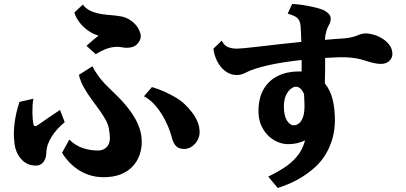

<svg xmlns="http://www.w3.org/2000/svg" viewBox="-20 -847 2030 959"><path d="M394 -824.2Q406.7 -805.2 431.6 -793.2Q456.5 -781.2 492.2 -775.9Q502 -774.4 514.4 -773.2Q526.9 -772 539.1 -771Q560.1 -769.5 585.7 -764.9Q611.3 -760.3 632.8 -745.1Q657.7 -728 670.4 -705.3Q683.1 -682.6 683.1 -666Q683.1 -652.3 673.8 -637.7Q664.6 -623 650.9 -616.2Q641.1 -611.3 629.4 -609.6Q617.7 -607.9 608.2 -608.4Q598.6 -608.9 594.2 -609.9Q564.5 -616.7 531.5 -609.1Q498.5 -601.6 458 -576.2L412.1 -618.2Q427.2 -631.8 444.3 -646.5Q461.4 -661.1 472.2 -668.9Q446.3 -676.3 421.6 -693.1Q397 -710 378.4 -733.6Q359.9 -757.3 351.1 -784.2ZM441.9 -516.1Q449.7 -498 469.2 -470.5Q488.8 -442.9 515.1 -417Q538.1 -394.5 568.6 -364.5Q599.1 -334.5 626 -298.8Q641.1 -279.3 655.3 -254.4Q669.4 -229.5 678.7 -200.2Q688 -170.9 688 -138.2Q688 -104 676.8 -72.3Q665.5 -40.5 642.3 -15.6Q619.1 9.3 583 23.7Q546.9 38.1 497.1 38.1Q459.5 38.1 427.2 27.6Q395 17.1 368.7 -0.7Q342.3 -18.6 322.5 -40.3Q302.7 -62 290 -84L326.2 -149.9Q355.5 -120.6 392.3 -107.9Q429.2 -95.2 469.2 -95.2Q496.1 -95.2 512.5 -111.8Q528.8 -128.4 528.8 -155.8Q528.8 -177.7 524.2 -203.4Q519.5 -229 506.8 -250Q494.6 -271.5 477.3 -296.1Q460 -320.8 436 -353Q418.9 -376 400.6 -407.2Q382.3 -438.5 374 -473.1ZM738.8 -412.1Q768.6 -403.8 799.8 -389.9Q831.1 -376 858.4 -359.6Q885.7 -343.3 902.8 -326.2Q921.4 -308.6 938.5 -286.6Q955.6 -264.6 966.3 -239.5Q977.1 -214.4 977.1 -186Q977.1 -166.5 966.8 -147.2Q956.5 -127.9 938.5 -115.2Q920.4 -102.5 897 -103Q870.6 -104 857.9 -118.9Q845.2 -133.8 839.8 -154.8Q833 -182.1 820.6 -212.6Q808.1 -243.2 790.3 -272.7Q772.5 -302.2 749.8 -326.7Q727.1 -351.1 699.2 -366.2ZM147 -354Q144 -340.3 142.8 -322Q141.6 -303.7 141.8 -285.2Q142.1 -266.6 143.6 -251.2Q145 -235.8 147 -227.1Q149.4 -217.8 154.8 -216.8Q160.2 -215.8 172.9 -225.1Q197.3 -242.2 225.8 -261.7Q254.4 -281.2 279.8 -297.9L303.2 -236.8Q260.3 -201.2 236.6 -162.1Q212.9 -123 211.9 -90.8Q211.4 -64.9 203.9 -49.3Q196.3 -33.7 184.8 -26.9Q173.3 -20 160.2 -20Q120.1 -20 93.8 -44.4Q67.4 -68.8 57.1 -106Q51.3 -127.9 49.6 -162.1Q47.9 -196.3 54 -240.7Q60.1 -285.2 77.1 -337.9Z M1087.9 -644Q1098.6 -620.6 1117.7 -612.3Q1136.7 -604 1165 -604Q1171.9 -604 1199 -606.4Q1226.1 -608.9 1269 -613.8Q1315.4 -619.6 1371.3 -625.7Q1427.2 -631.8 1484.9 -637.7Q1484.4 -656.2 1483.6 -674.3Q1482.9 -692.4 1481.9 -709Q1481 -731 1474.6 -743.9Q1468.3 -756.8 1454.3 -764.6Q1440.4 -772.5 1417 -778.8L1439 -827.1Q1463.9 -826.2 1490 -822.3Q1516.1 -818.4 1539.3 -813.2Q1562.5 -808.1 1579.3 -802.7Q1596.2 -797.4 1603 -793Q1615.2 -785.6 1623.5 -776.4Q1631.8 -767.1 1631.8 -752.9Q1631.8 -745.1 1629.4 -736.6Q1627 -728 1623 -722.2Q1613.8 -706.1 1608.9 -687.3Q1604 -668.5 1603 -647.9Q1627 -650.4 1649.4 -651.9Q1671.9 -653.3 1692.9 -654.8Q1717.3 -656.7 1735.8 -660.9Q1754.4 -665 1767.1 -670.9Q1787.1 -680.2 1810.1 -680.2Q1822.3 -680.2 1844.2 -674.3Q1866.2 -668.5 1887.2 -655.8Q1908.7 -643.6 1924.3 -623.5Q1939.9 -603.5 1939.9 -576.2Q1939.9 -558.1 1924.8 -543Q1909.7 -527.8 1881.8 -527.8Q1866.2 -527.8 1847.7 -532Q1829.1 -536.1 1811 -542Q1782.2 -551.8 1756.3 -556.2Q1730.5 -560.5 1700.9 -561Q1671.4 -561.5 1630.9 -559.1Q1624.5 -558.6 1617.7 -558.3Q1610.8 -558.1 1604 -557.6Q1604 -528.8 1603.8 -496.6Q1603.5 -464.4 1602.5 -430.7Q1629.9 -397 1641.4 -350.3Q1652.8 -303.7 1652.8 -246.1Q1652.8 -198.7 1640.6 -155.5Q1628.4 -112.3 1606.4 -76.2Q1584.5 -40 1555.2 -13.2Q1515.1 22.9 1468.8 48.8Q1422.4 74.7 1367.2 91.8L1319.8 35.2Q1361.8 15.1 1398.2 -8.5Q1434.6 -32.2 1462.9 -64.9Q1490.2 -96.7 1503.9 -146Q1465.8 -127 1419.9 -127Q1391.6 -127 1365 -138.7Q1338.4 -150.4 1317.1 -172.1Q1295.9 -193.8 1283.4 -224.1Q1271 -254.4 1271 -291Q1271 -357.9 1297.1 -402.1Q1323.2 -446.3 1368.9 -468.3Q1414.6 -490.2 1473.1 -490.2H1480Q1482.9 -490.2 1486.3 -489.7Q1487.3 -517.1 1486.3 -547.4Q1440.4 -542.5 1396.7 -535.6Q1353 -528.8 1314.9 -520Q1279.3 -511.7 1252.7 -502.9Q1226.1 -494.1 1210.9 -485.8Q1197.3 -478.5 1185.1 -475.3Q1172.9 -472.2 1164.1 -472.2Q1139.6 -472.2 1119.1 -483.2Q1098.6 -494.1 1083.3 -512.9Q1067.9 -531.7 1058.3 -555.4Q1048.8 -579.1 1045.9 -604ZM1397.9 -314Q1397.9 -270.5 1412.8 -245.8Q1427.7 -221.2 1448.2 -221.2Q1461.4 -221.2 1473.4 -230.7Q1485.4 -240.2 1493.2 -261.5Q1501 -282.7 1501 -317.9Q1501 -330.1 1500.2 -345.2Q1499.5 -360.4 1498.5 -377.4Q1491.2 -394.5 1480.7 -404.3Q1470.2 -414.1 1457 -414.1Q1447.3 -414.1 1433.1 -403.6Q1418.9 -393.1 1408.4 -371.1Q1397.9 -349.1 1397.9 -314Z"/></svg>

Font: BIZ UDPMincho
Style: Bold
Weight: 700
Designer: TypeBank Co., Ltd.
Foundry: Morisawa Inc.
Version: Version 1.06